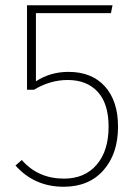

<svg xmlns="http://www.w3.org/2000/svg" viewBox="-20 -702 525 732"><path d="M409 -682 403 -652H117V-392Q172 -428 241 -428Q330 -428 380 -372.5Q430 -317 430 -219Q430 -116 374.5 -53Q319 10 223 10Q111 10 39 -71L63 -92Q125 -21 224 -21Q303 -21 348.5 -74Q394 -127 394 -219Q394 -307 352.5 -352Q311 -397 238 -397Q171 -397 110 -360H83V-682Z"/></svg>

Font: Fira Sans UltraLight
Style: Regular
Weight: 200
Designer: Carrois Corporate & Edenspiekermann AG
Foundry: Carrois Corporate GbR & Edenspiekermann AG
Version: Version 4.106;PS 004.106;hotconv 1.0.70;makeotf.lib2.5.58329